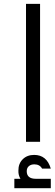

<svg xmlns="http://www.w3.org/2000/svg" viewBox="-20 -748 288 1013"><path d="M117.2 0V-727.5H191.4V0ZM55.7 245.1V195.3H87.9Q76.2 175.8 77.1 152.3Q76.7 115.2 99.9 92.3Q123 69.3 160.2 69.3Q226.6 69.3 248 141.6H202.1Q189.5 119.1 161.1 119.1Q143.1 119.1 132.1 128.7Q121.1 138.2 121.1 155.3Q121.1 195.3 168.9 195.3H248V245.1Z"/></svg>

Font: Inter Display
Style: Regular
Weight: 400
Designer: Rasmus Andersson
Foundry: rsms
Version: Version 4.000;git-37864ae